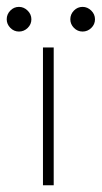

<svg xmlns="http://www.w3.org/2000/svg" viewBox="-69 -552 303 572"><path d="M-12.5 -531.5Q2 -531.5 13.2 -520.5Q24.5 -509.5 24.5 -494.5Q24.5 -479.5 13.5 -468.8Q2.5 -458 -12.5 -458Q-27.5 -458 -38.2 -469Q-49 -480 -49 -494.5Q-49 -509.5 -38.2 -520.5Q-27.5 -531.5 -12.5 -531.5ZM177 -531.5Q191.5 -531.5 202.8 -520.5Q214 -509.5 214 -494.5Q214 -479.5 203 -468.8Q192 -458 177 -458Q162 -458 151.2 -469Q140.5 -480 140.5 -494.5Q140.5 -509.5 151.2 -520.5Q162 -531.5 177 -531.5ZM59 0V-410.5H91V0Z"/></svg>

Font: League Spartan ExtraLight
Style: Regular
Weight: 200
Foundry: The League of Moveable Type
Version: Version 2.002